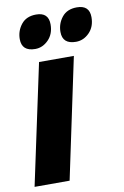

<svg xmlns="http://www.w3.org/2000/svg" viewBox="-99 -818 561 869"><g transform="rotate(-10 181.5 -383.5)"><path d="M-12 0 106 -553H266L149 0ZM100 -614Q134 -614 160.5 -641Q187 -668 187 -712Q187 -767 130 -767Q85 -767 61.5 -737.5Q38 -708 38 -670Q38 -614 100 -614ZM287 -614Q322 -614 348.5 -641Q375 -668 375 -712Q375 -767 317 -767Q272 -767 248.5 -737.5Q225 -708 225 -670Q225 -614 287 -614Z"/></g></svg>

Font: Noto Sans Display Condensed Black
Style: Italic
Weight: 900
Width: 3
Italic angle: -192°
Designer: Monotype Design Team
Foundry: Monotype Imaging Inc.
Version: Version 1.900